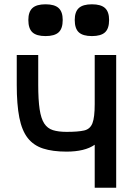

<svg xmlns="http://www.w3.org/2000/svg" viewBox="-20 -874 640 894"><path d="M421 0V-200Q398 -184 365 -176Q332 -168 290 -168Q225 -168 180.5 -182.5Q136 -197 109 -231.5Q82 -266 70 -326.5Q58 -387 58 -479V-618H158V-479Q158 -409 164.5 -365.5Q171 -322 186 -299Q201 -276 226.5 -268Q252 -260 290 -260Q344 -260 372 -266.5Q400 -273 410.5 -300.5Q421 -328 421 -389V-618H521V0ZM408 -706Q366 -706 347 -723.5Q328 -741 328 -781Q328 -819 347 -836.5Q366 -854 408 -854Q450 -854 469 -836.5Q488 -819 488 -781Q488 -741 469 -723.5Q450 -706 408 -706ZM192 -706Q150 -706 131 -723.5Q112 -741 112 -781Q112 -819 131 -836.5Q150 -854 192 -854Q234 -854 253 -836.5Q272 -819 272 -781Q272 -741 253 -723.5Q234 -706 192 -706Z"/></svg>

Font: Victor Mono
Style: Bold
Weight: 700
Monospace: yes
Designer: Rune Bjørnerås
Version: Version 1.561;gftools[0.9.30]